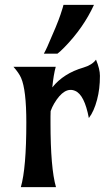

<svg xmlns="http://www.w3.org/2000/svg" viewBox="-20 -767 441 787"><path d="M65.4 0Q87.9 -77.1 87.9 -265.1Q87.9 -398.9 66.4 -447.8Q57.6 -467.8 35.2 -493.2H208.5Q199.7 -462.4 194.3 -408.7Q240.2 -466.3 322.3 -490.2Q357.4 -500.5 373.5 -522.5Q389.6 -483.9 389.6 -456.1Q389.6 -428.2 386.7 -404.5Q383.8 -380.9 377.9 -358.4Q365.2 -310.1 344.2 -283.2Q326.2 -378.4 288.1 -394.5Q244.1 -413.6 202.1 -342.8Q193.4 -328.1 187.5 -311.5Q187 -300.3 187 -288.6Q187 -276.9 187 -265.1Q187 -77.1 209.5 0ZM365.2 -747.1Q322.3 -653.3 244.1 -573.2Q225.6 -554.2 215.3 -546.9H159.7Q165.5 -557.1 173.8 -575.2Q215.3 -668.9 227.8 -706.5Q240.2 -744.1 240.2 -747.1Z"/></svg>

Font: Amarante
Style: Regular
Weight: 400
Designer: Karolina Lach
Foundry: Sorkin Type Co.
Version: Version 1.001